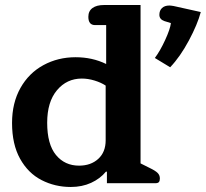

<svg xmlns="http://www.w3.org/2000/svg" viewBox="-20 -730 820 765"><path d="M28 -240Q28 -320 61.5 -379.5Q95 -439 153 -470.5Q211 -502 281 -502Q348 -502 403 -475V-630H359Q332 -630 332 -663Q332 -686 348.5 -698Q365 -710 394 -710H540V-79L576 -61Q599 -50 608 -41Q617 -32 617 -19Q617 -9 613 -4.5Q609 0 599 0H406V-46H402Q379 -18 343 -1.5Q307 15 262 15Q199 15 145.5 -12.5Q92 -40 60 -97.5Q28 -155 28 -240ZM597 -499Q618 -527 638 -570.5Q658 -614 661 -638L635 -646Q615 -653 615 -671Q615 -688 625.5 -698Q636 -708 655 -708Q660 -708 672 -706L780 -682Q767 -633 732.5 -568.5Q698 -504 658 -462ZM401 -171V-389Q383 -401 357 -409Q331 -417 306 -417Q246 -417 207 -370.5Q168 -324 168 -241Q168 -155 203 -112.5Q238 -70 295 -70Q342 -70 371.5 -97Q401 -124 401 -171Z"/></svg>

Font: Maitree
Style: Bold
Weight: 700
Designer: CadsonDemak Team
Foundry: CadsonDemak
Version: Version 1.002